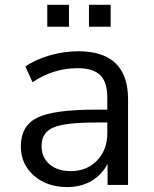

<svg xmlns="http://www.w3.org/2000/svg" viewBox="-20 -758 633 787"><path d="M254.9 8.8Q172.9 8.8 119.1 -38.1Q65.4 -85 65.4 -158.2Q65.4 -242.2 132.3 -275.4Q199.2 -308.6 374 -308.6H419.9V-357.4Q419.9 -420.9 391.1 -449.7Q362.3 -478.5 298.8 -478.5Q198.2 -478.5 113.3 -420.9L84 -485.4Q124 -513.7 183.1 -530.8Q242.2 -547.9 300.8 -547.9Q504.9 -547.9 504.9 -350.6V0H420.9V-86.9Q398.4 -42 355.5 -16.6Q312.5 8.8 254.9 8.8ZM150.4 -160.2Q150.4 -112.3 183.1 -84.5Q215.8 -56.6 270.5 -56.6Q335.9 -56.6 377.9 -100.1Q419.9 -143.6 419.9 -212.9V-255.9H375Q245.1 -255.9 197.8 -234.9Q150.4 -213.9 150.4 -160.2ZM173.8 -648.4V-738.3H262.7V-648.4ZM344.7 -648.4V-738.3H433.6V-648.4Z"/></svg>

Font: Min Sans
Style: Regular
Weight: 400
Designer: Jinseong-Kim, NotoSansCJK, Nunito
Foundry: Jinseong-Kim
Version: Version 1.400;Glyphs 3.1.2 (3151)